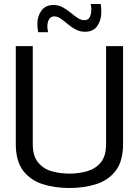

<svg xmlns="http://www.w3.org/2000/svg" viewBox="-20 -931 695 961"><path d="M59 -211V-700H144V-210Q144 -150 171 -117.5Q198 -85 240 -73.5Q282 -62 328 -62Q374 -62 416 -74Q458 -86 484.5 -118Q511 -150 511 -210V-700H596V-211Q596 -125 559.5 -77Q523 -29 462 -9.5Q401 10 327 10Q254 10 193 -9.5Q132 -29 95.5 -77Q59 -125 59 -211ZM171 -770Q169 -780 168 -791Q167 -802 167 -812Q167 -850 187.5 -878Q208 -906 247 -906Q273 -906 294 -894.5Q315 -883 333 -868Q351 -853 368 -841.5Q385 -830 403 -830Q421 -830 429 -845Q437 -860 437 -884Q437 -899 434 -911H484Q486 -900 486.5 -889.5Q487 -879 487 -869Q487 -830 467 -801Q447 -772 406 -772Q380 -772 358.5 -783.5Q337 -795 319 -810.5Q301 -826 284.5 -837.5Q268 -849 251 -849Q235 -849 226 -835Q217 -821 217 -797Q217 -782 221 -770Z"/></svg>

Font: Georama
Style: Regular
Weight: 400
Designer: Jean-Baptiste Levee
Foundry: Production Type
Version: Version 1.000